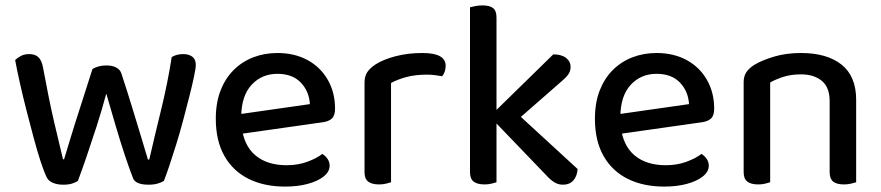

<svg xmlns="http://www.w3.org/2000/svg" viewBox="-20 -676 3257 710"><path d="M373 -330Q357 -270 337.5 -209.5Q318 -149 300 -96.5Q282 -44 268 -7Q259 -1 246 3Q233 7 213 7Q192 7 175.5 0Q159 -7 153 -20Q143 -40 130.5 -78Q118 -116 105 -164.5Q92 -213 78.5 -265.5Q65 -318 54 -367Q43 -416 36 -454Q44 -462 57 -469Q70 -476 88 -476Q110 -476 122 -464.5Q134 -453 139 -427Q148 -378 158.5 -325.5Q169 -273 180 -225.5Q191 -178 200 -141.5Q209 -105 213 -87H217Q224 -110 240 -163Q256 -216 278 -283.5Q300 -351 322 -421Q332 -427 345 -430.5Q358 -434 374 -434Q395 -434 409.5 -426.5Q424 -419 429 -404Q451 -337 470.5 -273Q490 -209 505 -159.5Q520 -110 527 -86H532Q552 -173 576 -271Q600 -369 615 -465Q633 -476 658 -476Q678 -476 691 -466.5Q704 -457 704 -436Q704 -424 697.5 -393Q691 -362 680.5 -320.5Q670 -279 657.5 -232Q645 -185 631.5 -141.5Q618 -98 606 -62.5Q594 -27 586 -7Q579 -2 564 2.5Q549 7 530 7Q481 7 472 -17Q459 -50 442 -101Q425 -152 407.5 -211.5Q390 -271 373 -330Z M843 -177 839 -250 1126 -291Q1123 -339 1092 -371Q1061 -403 1006 -403Q948 -403 910.5 -362.5Q873 -322 872 -246L873 -211Q881 -138 924.5 -101.5Q968 -65 1040 -65Q1082 -65 1117 -78Q1152 -91 1172 -107Q1184 -99 1191.5 -88Q1199 -77 1199 -63Q1199 -41 1177 -23.5Q1155 -6 1118 4Q1081 14 1034 14Q957 14 899.5 -14.5Q842 -43 810 -99Q778 -155 778 -237Q778 -296 795.5 -341Q813 -386 844 -417Q875 -448 916.5 -464Q958 -480 1006 -480Q1069 -480 1117 -454Q1165 -428 1192 -381Q1219 -334 1219 -274Q1219 -249 1207.5 -238Q1196 -227 1174 -224Z M1426 -369V-220H1328V-370Q1328 -394 1338 -409Q1348 -424 1369 -438Q1397 -456 1442.5 -468Q1488 -480 1542 -480Q1628 -480 1628 -433Q1628 -421 1624.5 -411Q1621 -401 1615 -394Q1605 -396 1589.5 -398Q1574 -400 1558 -400Q1516 -400 1482.5 -391Q1449 -382 1426 -369ZM1328 -264 1426 -254V-2Q1420 0 1408 3Q1396 6 1382 6Q1355 6 1341.5 -4.5Q1328 -15 1328 -39Z M1863 -206 1799 -253 2026 -475Q2056 -475 2073 -462Q2090 -449 2090 -428Q2090 -411 2079 -397.5Q2068 -384 2046 -366ZM1799 -237 1871 -276 2116 -51Q2114 -24 2100 -8.5Q2086 7 2062 7Q2044 7 2029 -2.5Q2014 -12 1998 -30ZM1718 -267 1816 -258V-2Q1810 0 1798 3Q1786 6 1772 6Q1745 6 1731.5 -4.5Q1718 -15 1718 -39ZM1816 -209 1718 -218V-649Q1725 -651 1737.5 -653.5Q1750 -656 1764 -656Q1791 -656 1803.5 -646Q1816 -636 1816 -611Z M2245 -177 2241 -250 2528 -291Q2525 -339 2494 -371Q2463 -403 2408 -403Q2350 -403 2312.5 -362.5Q2275 -322 2274 -246L2275 -211Q2283 -138 2326.5 -101.5Q2370 -65 2442 -65Q2484 -65 2519 -78Q2554 -91 2574 -107Q2586 -99 2593.5 -88Q2601 -77 2601 -63Q2601 -41 2579 -23.5Q2557 -6 2520 4Q2483 14 2436 14Q2359 14 2301.5 -14.5Q2244 -43 2212 -99Q2180 -155 2180 -237Q2180 -296 2197.5 -341Q2215 -386 2246 -417Q2277 -448 2318.5 -464Q2360 -480 2408 -480Q2471 -480 2519 -454Q2567 -428 2594 -381Q2621 -334 2621 -274Q2621 -249 2609.5 -238Q2598 -227 2576 -224Z M3146 -307V-207H3048V-302Q3048 -353 3019 -377Q2990 -401 2942 -401Q2906 -401 2877.5 -392Q2849 -383 2828 -371V-207H2730V-372Q2730 -394 2739.5 -408.5Q2749 -423 2769 -436Q2797 -453 2842 -466.5Q2887 -480 2942 -480Q3038 -480 3092 -437Q3146 -394 3146 -307ZM2730 -259H2828V-2Q2822 0 2810 3Q2798 6 2784 6Q2757 6 2743.5 -4.5Q2730 -15 2730 -39ZM3048 -259H3146V-2Q3140 0 3127.5 3Q3115 6 3101 6Q3074 6 3061 -4.5Q3048 -15 3048 -39Z"/></svg>

Font: Baloo Tamma 2 Medium
Style: Regular
Weight: 500
Designer: Divya Kowshik, Shuchita Grover and Ek Type
Foundry: Ek Type
Version: Version 1.700